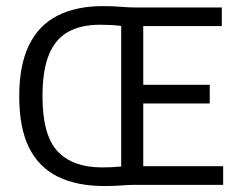

<svg xmlns="http://www.w3.org/2000/svg" viewBox="-20 -620 790 644"><path d="M330.5 4Q237.5 4 173.8 -27.5Q110 -59 77.2 -125.2Q44.5 -191.5 44.5 -297Q44.5 -401 77 -468Q109.5 -535 172.2 -567.2Q235 -599.5 325.5 -599.5Q358.5 -599.5 385.2 -597.2Q412 -595 433 -595H724V-532.5H460.5V-62.5H728.5V0H434.5Q412.5 0 387.5 2Q362.5 4 330.5 4ZM322 -58.5Q338 -58.5 353.8 -59.2Q369.5 -60 386.5 -61.5V-533Q367.5 -535.5 349.8 -536.2Q332 -537 315.5 -537Q251 -537 208 -512.8Q165 -488.5 143.8 -435.8Q122.5 -383 122.5 -297Q122.5 -166.5 173.2 -112.5Q224 -58.5 322 -58.5ZM442.5 -273V-335.5H683.5V-273Z"/></svg>

Font: Encode Sans SC Condensed
Style: Regular
Weight: 400
Width: 3
Designer: Multiple Designers
Foundry: Impallari Type
Version: Version 3.002